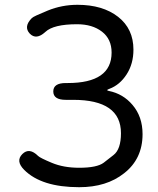

<svg xmlns="http://www.w3.org/2000/svg" viewBox="-20 -767 659 800"><path d="M310 13Q153 13 81 -59Q44 -96 73 -125Q102 -154 139 -117Q147 -109 196 -88.5Q245 -68 310 -68Q384 -68 412 -89Q433 -105 453 -121Q484 -145 484 -212Q484 -351 285 -351H254Q202 -351 202 -386Q202 -421 254 -421H262Q445 -421 445 -548Q445 -604 405 -635Q365 -666 301 -666Q203 -666 169 -634Q131 -599 104 -627Q77 -656 113 -692Q120 -699 179 -723Q238 -747 303 -747Q408 -747 472 -697Q536 -647 536 -560Q536 -501 507.5 -457Q479 -413 436 -397Q427 -394 427 -391.5Q427 -389 434 -388Q493 -376 532 -330Q574 -281 574 -208Q574 -105 497 -45Q424 13 310 13Z"/></svg>

Font: Resource Han Rounded KR
Style: Regular
Weight: 400
Designer: Cyano Hao (round all glyphs); Ryoko NISHIZUKA 西塚涼子 (kana, bopomofo & ideographs); Paul D. Hunt (Latin, Greek & Cyrillic)
Foundry: Cyano Hao
Version: 0.990